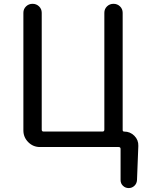

<svg xmlns="http://www.w3.org/2000/svg" viewBox="-20 -750 757 982"><path d="M607.4 -85Q607.4 -77.1 615.2 -77.1Q645.5 -77.1 667 -55.7Q688.5 -34.2 687.5 -3.9L680.7 170.9Q679.7 188.5 667.5 200.2Q655.3 211.9 638.2 211.9Q621.1 211.9 608.9 200.2Q596.7 188.5 596.7 170.9V11.7Q596.7 2 586.9 2H184.6Q149.4 2 124.5 -22.9Q99.6 -47.9 99.6 -83V-684.6Q99.6 -704.1 113.3 -717.3Q127 -730.5 146.5 -730.5Q166 -730.5 179.7 -717.3Q193.4 -704.1 193.4 -684.6V-86.9Q193.4 -77.1 203.1 -77.1H503.9Q513.7 -77.1 513.7 -86.9V-684.6Q513.7 -704.1 527.3 -717.3Q541 -730.5 560.5 -730.5Q580.1 -730.5 593.8 -717.3Q607.4 -704.1 607.4 -684.6Z"/></svg>

Font: irohamaru Regular
Style: Regular
Weight: 400
Designer: [Source Han Sans]
Ryoko NISHIZUKA  (kana & ideographs); Paul D. Hunt (Latin, Greek & Cyrillic); Wenlong ZHANG  (bopomofo
Version: Version 1.00